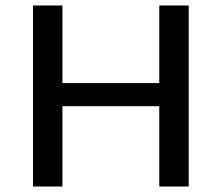

<svg xmlns="http://www.w3.org/2000/svg" viewBox="-20 -678 806 698"><path d="M666 -658V0H559V-292H207V0H100V-658H207V-376H559V-658Z"/></svg>

Font: Ysabeau Infant Semibold
Style: Regular
Weight: 600
Designer: Christian Thalmann (Catharsis Fonts)
Version: Version 0.003